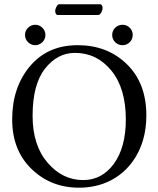

<svg xmlns="http://www.w3.org/2000/svg" viewBox="-20 -870 742 900"><path d="M111.6 -672.1Q97.2 -686 97.2 -706.1Q97.2 -726.1 111.6 -740Q126 -753.9 145 -753.9Q164.1 -753.9 178.5 -740Q192.9 -726.1 192.9 -706.1Q192.9 -686 178.5 -672.1Q164.1 -658.2 145 -658.2Q126 -658.2 111.6 -672.1ZM520 -672.1Q505.9 -686 505.9 -706.1Q505.9 -726.1 520 -740Q534.2 -753.9 554.2 -753.9Q574.2 -753.9 588.1 -740Q602.1 -726.1 602.1 -706.1Q602.1 -686 588.1 -672.1Q574.2 -658.2 554.2 -658.2Q534.2 -658.2 520 -672.1ZM331.1 -622.1Q249 -622.1 190.9 -548.1Q132.8 -474.1 132.8 -327.1Q132.8 -189 202.9 -107.4Q272.9 -25.9 370.1 -25.9Q458 -25.9 513.9 -102.5Q569.8 -179.2 569.8 -310.1Q569.8 -456.1 502 -539.1Q434.1 -622.1 331.1 -622.1ZM666 -329.1Q666 -204.1 604 -116.2Q562 -56.2 496.8 -23.2Q431.6 9.8 350.1 9.8Q218.3 9.8 127.7 -78.1Q37.1 -166 37.1 -310.1Q37.1 -460 120.1 -559.1Q203.1 -658.2 344.2 -658.2Q483.4 -658.2 574.7 -569.1Q666 -480 666 -329.1ZM440.4 -799.8H250Q244.6 -799.8 241.7 -805.7Q238.8 -811.5 238.8 -817.9Q238.8 -827.6 244.9 -838.9Q251 -850.1 257.8 -850.1H448.7Q454.6 -850.1 457.8 -844.5Q460.9 -838.9 460.9 -833Q460.9 -822.8 454.6 -811.3Q448.2 -799.8 440.4 -799.8Z"/></svg>

Font: Linux Libertine
Style: Regular
Weight: 400
Designer: Philipp H. Poll
Foundry: Philipp H. Poll
Version: Version 5.3.0 ; ttfautohint (v0.9)